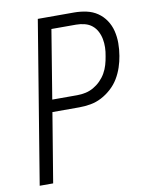

<svg xmlns="http://www.w3.org/2000/svg" viewBox="-83 -796 666 857"><g transform="rotate(-10 250.0 -367.5)"><path d="M27 0 148 -735H312Q341 -735 368.5 -729Q396 -723 418 -708Q440 -693 455 -670.5Q470 -648 476.5 -621.5Q483 -595 483 -566.5Q483 -538 478 -509Q474 -484 465.5 -458.5Q457 -433 443 -409.5Q429 -386 408 -367Q387 -348 363 -335.5Q339 -323 313 -318.5Q287 -314 262 -314H140L88 0ZM262 -369Q281 -369 300 -373Q319 -377 336.5 -387Q354 -397 368.5 -411.5Q383 -426 393 -443.5Q403 -461 408.5 -480Q414 -499 417 -518Q421 -538 421.5 -557.5Q422 -577 418.5 -595.5Q415 -614 406.5 -630.5Q398 -647 384 -658.5Q370 -670 351 -675Q332 -680 312 -680H200L149 -369Z"/></g></svg>

Font: Iosevka Curly Light
Style: Italic
Weight: 300
Italic angle: -9°
Monospace: yes
Designer: Belleve Invis
Foundry: Belleve Invis
Version: Version 22.1.2; ttfautohint (v1.8.4)